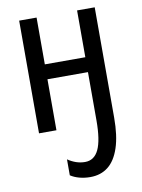

<svg xmlns="http://www.w3.org/2000/svg" viewBox="-87 -597 666 901"><g transform="rotate(-10 246.0 -146.5)"><path d="M428 -11Q428 75 409 132Q390 189 355 216.5Q320 244 270 244Q243 244 218.5 237.5Q194 231 176 219V143Q195 156 215.5 163Q236 170 258 170Q302 170 323 125.5Q344 81 344 -13V-243H151V0H68V-537H151V-314H344V-537H428Z"/></g></svg>

Font: Noto Sans Display Condensed
Style: Regular
Weight: 400
Width: 3
Designer: Monotype Design Team
Foundry: Monotype Imaging Inc.
Version: Version 2.003